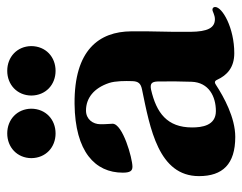

<svg xmlns="http://www.w3.org/2000/svg" viewBox="-92 -586 692 549"><g transform="rotate(-90 254.5 -312.0)"><path d="M137.1 14.2C192.5 14.2 251.8 -18.8 286.2 -41.2C289.1 -43 290.8 -44 293.3 -44C296.2 -44 298.7 -41.5 300.4 -37.6C313.2 -9.6 335.2 11.4 376.4 11.4C448.9 11.4 508.5 -22.7 508.5 -43.3C508.5 -47.6 506 -51.1 500.7 -51.1C495.7 -51.1 485.8 -44 473.7 -44C448.9 -44 437.9 -64.6 437.5 -114.3C437.1 -206 439.6 -210.2 438.9 -283.4C438.2 -375 385.7 -446.7 231.5 -445.3C94.5 -443.9 34.8 -386.4 34.8 -307.5C34.8 -286.6 39.8 -279.8 51.8 -279.8C76 -279.8 174.7 -307.5 174.7 -336.6C174.4 -344.8 172.9 -361.9 173.3 -371.4C173.3 -392.8 187.5 -412.6 212.4 -412.6C247.9 -412.6 276.6 -390.3 291.2 -346.6C297.2 -328.5 297.2 -300.1 296.5 -279.8C295.8 -262.8 289.8 -256 273.1 -252.5C160.9 -229.4 24.9 -205.3 24.9 -89.5C24.9 -22 58.9 14.2 137.1 14.2ZM76.3 -568.9C76.7 -527.7 107.2 -499.6 147 -499.6C186.8 -499.6 217.3 -527.7 217.7 -568.9C217.3 -609.4 186.8 -637.8 147 -637.8C107.2 -637.8 76.7 -609.4 76.3 -568.9ZM164.1 -109.4C164.1 -180.4 205.6 -211.3 272.4 -226.6C289.1 -229.8 294.7 -225.1 295.5 -208.1C296.2 -175.8 295.8 -143.1 294.7 -110.8C293 -61.1 252.1 -41.2 210.9 -41.2C169 -41.2 164.1 -81.7 164.1 -109.4ZM255.3 -568.9C255.7 -527.7 286.2 -499.6 326 -499.6C365.8 -499.6 396.3 -527.7 396.7 -568.9C396.3 -609.4 365.8 -637.8 326 -637.8C286.2 -637.8 255.7 -609.4 255.3 -568.9Z"/></g></svg>

Font: Margiela Serif
Style: Bold
Weight: 700
Designer: Andreas Faust, Stefan Endress
Version: Version 1.002;FEAKit 1.0